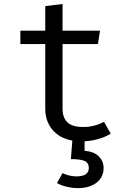

<svg xmlns="http://www.w3.org/2000/svg" viewBox="-20 -693 655 957"><path d="M401.5 58.5Q449.2 62.6 472.8 86.7Q496.4 110.8 496.4 144.1Q496.4 176.4 479.5 199Q462.6 221.5 433.8 233.1Q405.1 244.6 371.3 244.6Q341 244.6 312.8 237.9Q284.6 231.3 264.1 219.5L291.8 169.7Q306.2 177.4 325.1 181.8Q344.1 186.2 361 186.2Q422.6 186.2 422.6 144.1Q422.6 117.9 400.8 109Q379 100 333.3 100L340.5 7.7Q276.4 -4.1 241 -46.7Q205.6 -89.2 205.6 -151.3V-473.3H81.5V-540H205.6V-662.6L291.8 -672.8V-540H478.5L468.2 -473.3H291.8V-152.3Q291.8 -106.2 316.2 -83.1Q340.5 -60 394.9 -60Q449.7 -60 498.5 -85.6L531.8 -27.2Q507.2 -10.8 472.3 -0.8Q437.4 9.2 401.5 11.3Z"/></svg>

Font: Fira Code Fixed
Style: Regular
Weight: 400
Monospace: yes
Designer: Carrois Corporate, Edenspiekermann AG, Nikita Prokopov
Foundry: Carrois Corporate, Edenspiekermann AG, Nikita Prokopov
Version: Version 5.002